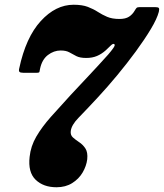

<svg xmlns="http://www.w3.org/2000/svg" viewBox="-20 -780 692 810"><path d="M61 -491Q89 -622.5 152 -691.2Q215 -760 290.5 -760Q327 -760 350.5 -751Q374 -742 392.5 -730Q411 -718 432 -709Q453 -700 484 -700Q509.5 -700 524.2 -709.5Q539 -719 548.5 -735.5Q552.5 -742.5 555.8 -746.2Q559 -750 569.5 -750H634Q647 -750 650 -746.2Q653 -742.5 650 -730Q642.5 -701 616.2 -657.2Q590 -613.5 553 -563Q516 -512.5 474.2 -462.2Q432.5 -412 394 -370.5Q340.5 -313 311 -282.8Q281.5 -252.5 278.5 -227Q276.5 -210 287.8 -200Q299 -190 314.2 -180Q329.5 -170 340.2 -153.8Q351 -137.5 348 -108Q344.5 -79.5 328.5 -52.2Q312.5 -25 284.5 -7.5Q256.5 10 218.5 10Q163 10 130.2 -21.8Q97.5 -53.5 105 -118.5Q109.5 -163 133.2 -203.8Q157 -244.5 194.5 -286.8Q232 -329 277.5 -378.5Q314.5 -418.5 353.8 -460Q393 -501.5 436.5 -550Q449.5 -565 458 -577.2Q466.5 -589.5 463 -593Q458 -598.5 447.5 -588.2Q437 -578 426.5 -568Q408.5 -552 389 -543.8Q369.5 -535.5 343.5 -535.5Q317.5 -535.5 302.2 -543.2Q287 -551 273 -559Q259 -567 236 -567Q207 -567 182 -547.8Q157 -528.5 149 -490Q147 -481.5 146.5 -477.2Q146 -473 135.5 -473H77.5Q66 -473 62.2 -476.8Q58.5 -480.5 61 -491Z"/></svg>

Font: Besley* Narrow Fatface
Style: Italic
Weight: 900
Width: 4
Italic angle: -13°
Designer: Owen Earl
Foundry: indestructible type*
Version: Version 3.000; ttfautohint (v1.8.3)